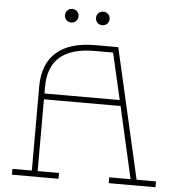

<svg xmlns="http://www.w3.org/2000/svg" viewBox="-58 -931 936 986"><g transform="rotate(5 410.0 -437.5)"><path d="M275 -805C295 -805 310 -820 310 -840C310 -860 295 -875 275 -875C255 -875 240 -860 240 -840C240 -820 255 -805 275 -805ZM435 -805C455 -805 470 -820 470 -840C470 -860 455 -875 435 -875C415 -875 400 -860 400 -840C400 -820 415 -805 435 -805ZM680 -30 527 -700H408C233 -700 140 -619 140 -463V-30H40V0H280V-30H170V-400H565L649 -30H539V0H780V-30ZM170 -430V-463C170 -602 249 -670 408 -670H503L558 -430Z"/></g></svg>

Font: Space Cowgirl Thin
Style: Regular
Weight: 100
Designer: Valery Marier
Foundry: Valery Marier
Version: Version 1.000;hotconv 1.0.109;makeotfexe 2.5.65596